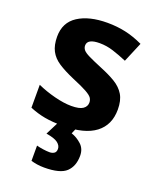

<svg xmlns="http://www.w3.org/2000/svg" viewBox="-147 -643 791 969"><g transform="rotate(20 248.5 -158.0)"><path d="M459 -162Q459 -79 400.5 -34.5Q342 10 226 10Q169 10 128 2.5Q87 -5 46 -22V-145Q90 -125 141 -112Q192 -99 231 -99Q275 -99 293.5 -112Q312 -125 312 -146Q312 -160 304.5 -171Q297 -182 272 -196Q247 -210 194 -232Q143 -254 110 -275.5Q77 -297 61 -327.5Q45 -358 45 -404Q45 -480 104 -518Q163 -556 261 -556Q312 -556 358 -546Q404 -536 453 -513L408 -406Q368 -423 332 -434.5Q296 -446 259 -446Q193 -446 193 -410Q193 -397 201.5 -386.5Q210 -376 234.5 -364Q259 -352 307 -332Q354 -313 388 -292.5Q422 -272 440.5 -241.5Q459 -211 459 -162ZM360 122Q360 178 327.5 209Q295 240 209 240Q187 240 169.5 237Q152 234 138 230V148Q152 152 172.5 155Q193 158 208 158Q222 158 232.5 151.5Q243 145 243 128Q243 110 225 96Q207 82 162 75L200 0H294L281 30Q311 40 335.5 62.5Q360 85 360 122Z"/></g></svg>

Font: Noto Sans Devanagari UI
Style: Bold
Weight: 700
Designer: Jelle Bosma - Monotype Design Team
Foundry: Monotype Imaging Inc.
Version: Version 2.004; ttfautohint (v1.8.4.7-5d5b)